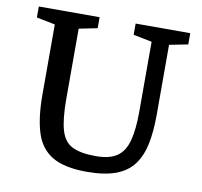

<svg xmlns="http://www.w3.org/2000/svg" viewBox="-75 -728 868 824"><g transform="rotate(10 358.5 -316.5)"><path d="M354 15Q257 15 204 -16.5Q151 -48 130.5 -113Q110 -178 110 -278V-584L29 -600V-648H294V-600L214 -584V-278Q214 -190 228 -142Q242 -94 278.5 -76Q315 -58 381 -58Q441 -58 473.5 -80.5Q506 -103 519 -152Q532 -201 532 -278V-583L451 -599V-648H689V-599L608 -583V-278Q608 -205 596.5 -150Q585 -95 557 -58Q529 -21 479.5 -3Q430 15 354 15Z"/></g></svg>

Font: Faustina Medium
Style: Regular
Weight: 500
Designer: Alfonso Garcia
Foundry: http://www.omnibus-type.com
Version: Version 1.200